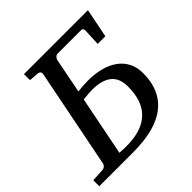

<svg xmlns="http://www.w3.org/2000/svg" viewBox="-202 -821 972 972"><g transform="rotate(-45 283.5 -335.5)"><path d="M432.1 -253.9Q432.1 -314.9 396.2 -343Q360.4 -371.1 292 -371.1Q283.7 -371.1 272.7 -370.4Q261.7 -369.6 251.5 -368.7Q239.3 -367.2 227.1 -366.2L164.1 -47.9Q171.4 -47.4 179.7 -46.9Q186.5 -46.4 195.3 -46.1Q204.1 -45.9 213.9 -45.9Q321.8 -45.9 377 -97.7Q432.1 -149.4 432.1 -253.9ZM530.8 -515.1H476.1L480 -605Q481 -611.8 477.8 -617.9Q474.6 -624 466.8 -624H298.8Q288.6 -624 282 -616.5Q275.4 -608.9 273.9 -603L236.8 -414.1Q250 -415 263.2 -416.5Q274.4 -417.5 287.1 -418.2Q299.8 -418.9 311 -418.9Q359.9 -418.9 400.9 -408Q441.9 -397 471.7 -375.5Q501.5 -354 517.8 -322.3Q534.2 -290.5 534.2 -249Q534.2 -199.7 522.2 -162.1Q510.3 -124.5 488.5 -96.9Q466.8 -69.3 436.8 -50.5Q406.7 -31.7 370.8 -20.5Q335 -9.3 294.2 -4.6Q253.4 0 210.9 0H-27.8V-43L42 -46.9Q52.7 -47.9 59.3 -54.9Q65.9 -62 66.9 -67.9L172.9 -603Q174.3 -611.3 169.7 -617.2Q165 -623 155.8 -624L104 -627.9V-670.9H562Z"/></g></svg>

Font: Charis SIL CyrE
Style: Italic
Weight: 400
Italic angle: -11°
Foundry: SIL International
Version: Version 5.000